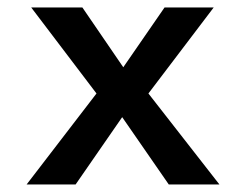

<svg xmlns="http://www.w3.org/2000/svg" viewBox="-20 -491 654 511"><path d="M50.8 0 236.8 -242.2 63 -471.2H199.2L308.1 -312L418 -471.2H548.8L375 -242.2L564 0H429.2L305.2 -179.2L181.2 0Z"/></svg>

Font: IntelOne Mono Medium
Style: Regular
Weight: 500
Designer: Fred Shallcrass
Foundry: Frere-Jones Type LLC
Version: Version 1.200;hotconv 1.1.0;makeotfexe 2.6.0;FJTRelease1.2